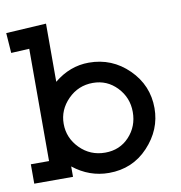

<svg xmlns="http://www.w3.org/2000/svg" viewBox="-75 -702 735 781"><g transform="rotate(-10 293.0 -311.5)"><path d="M0 -623 166 -632.8V-392.6Q231.4 -446.3 309.6 -446.3Q405.3 -446.3 473.1 -379.4Q541 -312.5 541 -217.8Q541 -128.9 476.1 -59.6Q411.1 9.8 313.5 9.8Q232.4 9.8 166 -43V0H5.9V-80.1H81.1V-543.9L5.9 -540ZM166 -218.8Q166 -160.2 208.5 -117.2Q251 -74.2 312.5 -74.2Q373 -74.2 412.1 -116.2Q451.2 -158.2 451.2 -217.8Q451.2 -277.3 410.6 -319.8Q370.1 -362.3 311.5 -362.3Q251 -362.3 208.5 -319.3Q166 -276.4 166 -218.8Z"/></g></svg>

Font: Thabit-Bold
Style: Bold
Weight: 700
Designer: Regenerated by Nadim Shaikli
Foundry: MAK Alagha
Version: 0.01